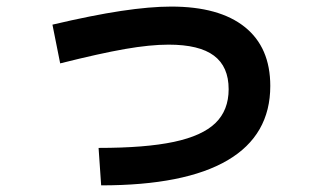

<svg xmlns="http://www.w3.org/2000/svg" viewBox="-20 -558 978 581"><path d="M671.9 -288.1Q671.9 -356.4 627.4 -389.6Q583 -422.9 490.2 -422.9Q434.1 -422.9 358.4 -409.7Q282.7 -396.5 162.1 -366.2L138.7 -483.4Q258.8 -511.7 346.4 -524.9Q434.1 -538.1 498 -538.1Q643.6 -538.1 720.7 -476.3Q797.9 -414.6 797.9 -297.9Q797.9 -148.9 668.7 -73Q539.6 2.9 286.1 2.9L278.3 -110.4Q420.4 -110.4 506.3 -128.7Q592.3 -147 632.1 -185.8Q671.9 -224.6 671.9 -288.1Z"/></svg>

Font: Pretendard JP
Style: Bold
Weight: 700
Designer: Base glyphs from Inter by Rasmus Andersson; Hangeul glyphs from Noto Sans CJK(Source Han Sans) by Jang Soo-young and Kan
Foundry: Kil Hyung-jin
Version: Version 1.309